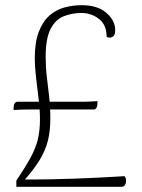

<svg xmlns="http://www.w3.org/2000/svg" viewBox="-20 -720 548 740"><path d="M156 -501Q156 -461 160.5 -423.5Q165 -386 169.5 -347Q174 -308 174 -263Q174 -215 164.5 -177.5Q155 -140 133.5 -104.5Q112 -69 76 -28Q173 -28 269 -31.5Q365 -35 460 -41Q463 -38 464.5 -33Q466 -28 466 -23Q466 -14 461.5 -7Q457 0 449 0H43V-24Q76 -73 96.5 -110Q117 -147 125.5 -181.5Q134 -216 134 -260Q134 -295 129 -337Q124 -379 119 -421Q114 -463 114 -494Q114 -556 129 -596Q144 -636 169.5 -659Q195 -682 227.5 -691Q260 -700 295 -700Q356 -700 390 -670.5Q424 -641 424 -604Q424 -586 417 -580.5Q410 -575 403 -575Q396 -575 391 -578Q391 -624 361.5 -647Q332 -670 294 -670Q258 -670 226 -657.5Q194 -645 175 -608.5Q156 -572 156 -501ZM32 -296 33 -312Q34 -319 38 -323.5Q42 -328 47 -328H295Q299 -328 307 -328Q315 -328 325 -328.5Q335 -329 343.5 -329.5Q352 -330 356 -330L355 -314Q354 -307 350.5 -302.5Q347 -298 341 -298H92Q82 -298 62 -297.5Q42 -297 32 -296Z"/></svg>

Font: Arima Thin ExtraLight
Style: Regular
Weight: 250
Version: Version 1.100